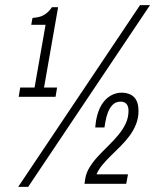

<svg xmlns="http://www.w3.org/2000/svg" viewBox="-20 -718 606 750"><path d="M51 12 527 -698H566L90 12ZM53 -340 59 -376H115L158 -621H102L107 -648Q122 -649 135 -652.5Q148 -656 160 -665Q172 -674 183 -690H207L152 -376H203L197 -340ZM310 0 313 -20Q317 -44 330.5 -65.5Q344 -87 363 -107.5Q382 -128 403 -148.5Q424 -169 442 -190.5Q460 -212 471 -235.5Q482 -259 482 -285Q482 -303 474 -312Q466 -321 451 -321Q433 -321 421 -309.5Q409 -298 402 -280Q395 -262 392 -244L388 -220H352Q353 -227 353.5 -233.5Q354 -240 355 -246Q362 -285 377 -309Q392 -333 412.5 -344.5Q433 -356 455 -356Q475 -356 490 -348.5Q505 -341 513 -325.5Q521 -310 521 -284Q521 -257 511.5 -233Q502 -209 486.5 -188Q471 -167 452 -148Q433 -129 414 -110.5Q395 -92 380 -74Q365 -56 357 -37H480L473 0Z"/></svg>

Font: Archivo ExtraCondensed Thin
Style: Italic
Weight: 250
Width: 2
Italic angle: -10°
Designer: Hector Gatti
Foundry: Omnibus-Type
Version: Version 2.001